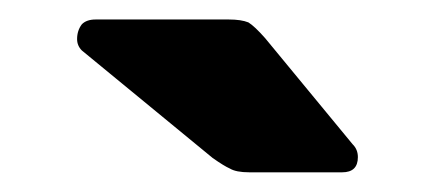

<svg xmlns="http://www.w3.org/2000/svg" viewBox="-20 -772 444 197"><path d="M331.1 -595.2H235.8Q222.2 -595.2 215.8 -599.1Q210 -601.6 198.2 -609.9L64 -720.2Q59.1 -725.1 59.1 -731.9Q59.1 -740.7 64 -747.1Q68.8 -752 78.1 -752H214.8Q227.5 -752 234.9 -749Q241.2 -745.1 252 -732.9L341.8 -624Q347.2 -618.7 347.2 -610.8Q347.2 -595.2 331.1 -595.2Z"/></svg>

Font: Cunia
Style: Bold
Weight: 700
Designer: Alejo Bergmann, Denis Ignatov
Foundry: Hubert & Fischer
Version: Version 1.00 February 21, 2019, initial release